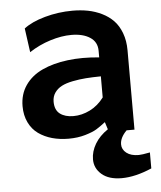

<svg xmlns="http://www.w3.org/2000/svg" viewBox="-55 -613 735 877"><g transform="rotate(-5 313.0 -175.0)"><path d="M554.2 117.2Q568.4 117.2 606 109.9V183.1Q530.3 215.8 467.8 215.8Q409.2 215.8 376.7 188Q344.2 160.2 344.2 119.1Q344.2 83 364.7 48.3Q385.3 13.7 423.8 -12.2L413.1 -45.9Q389.2 -27.3 371.3 -16.4Q353.5 -5.4 318.6 4.9Q283.7 15.1 242.2 15.1Q201.7 15.1 166.7 5.4Q131.8 -4.4 104.2 -23.9Q76.7 -43.5 60.8 -76.2Q44.9 -108.9 44.9 -150.9Q44.9 -205.6 73.2 -246.6Q101.6 -287.6 151.6 -310.8Q201.7 -334 268.3 -342.3Q335 -350.6 413.1 -342.8V-373Q413.1 -413.6 380.6 -434.8Q348.1 -456.1 294.9 -456.1Q249.5 -456.1 198 -439.9Q146.5 -423.8 101.1 -394L85.9 -503.9Q120.6 -531.2 182.6 -548.6Q244.6 -565.9 310.1 -565.9Q347.2 -565.9 380.4 -559.6Q413.6 -553.2 444.1 -538.3Q474.6 -523.4 496.6 -500.7Q518.6 -478 531.7 -442.9Q544.9 -407.7 544.9 -363.8V-26.9H545.9Q544.9 -26.9 544.9 -25.9V0H508.8Q478 30.8 478 62Q478 85.4 498.3 101.3Q518.6 117.2 554.2 117.2ZM413.1 -159.2V-255.9Q374 -255.4 344 -253.2Q314 -251 283.2 -244.9Q252.4 -238.8 232.7 -228.5Q212.9 -218.3 200.4 -200.7Q188 -183.1 188 -159.2Q188 -121.1 211.2 -103.5Q234.4 -85.9 272.9 -85.9Q311.5 -85.9 348.9 -104.5Q386.2 -123 413.1 -159.2Z"/></g></svg>

Font: Stilu SemiBold
Style: Regular
Weight: 600
Designer: Genilson Lima Santos
Foundry: Genilson Lima Santos
Version: Version 1.200;PS 001.200;hotconv 1.0.88;makeotf.lib2.5.64775